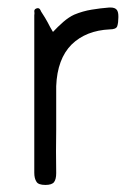

<svg xmlns="http://www.w3.org/2000/svg" viewBox="-20 -827 375 522"><path d="M301.8 -779.3Q301.8 -765.6 298.8 -755.9Q295.9 -747.1 278.3 -747.1Q213.9 -744.1 174.8 -706.1Q135.7 -667 132.8 -592.8Q132.8 -534.2 132.8 -474.6Q131.8 -416 132.8 -356.4Q132.8 -339.8 127 -332Q121.1 -324.2 103.5 -324.2Q84 -324.2 79.1 -333Q73.2 -341.8 73.2 -357.4Q73.2 -382.8 73.2 -408.2Q73.2 -484.4 73.2 -559.6Q73.2 -661.1 73.2 -762.7Q73.2 -763.7 73.2 -765.6Q73.2 -767.6 73.2 -769.5Q73.2 -774.4 73.2 -777.3Q73.2 -781.2 73.2 -785.2Q74.2 -791 73.2 -796.9Q73.2 -802.7 81.1 -804.7Q86.9 -805.7 89.8 -799.8Q91.8 -794.9 94.7 -791Q102.5 -779.3 109.4 -766.6Q116.2 -752.9 124 -740.2Q136.7 -753.9 152.3 -767.6Q167 -780.3 181.6 -787.1Q205.1 -796.9 229.5 -800.8Q252.9 -804.7 277.3 -806.6Q278.3 -806.6 280.3 -806.6Q293 -806.6 297.9 -799.8Q301.8 -793.9 301.8 -783.2Q301.8 -781.2 301.8 -779.3Z"/></svg>

Font: Das Gitter
Style: Book
Weight: 400
Version: Version 006.000